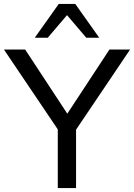

<svg xmlns="http://www.w3.org/2000/svg" viewBox="-35 -957 682 977"><path d="M259 0V-330L279 -269L-15 -705H93L319 -361H296L522 -705H627L333 -269L352 -330V0ZM142 -765 264 -937H348L470 -765H404L306 -880L208 -765Z"/></svg>

Font: Mulish ExtraLight Medium
Style: Regular
Weight: 500
Version: Version 3.603